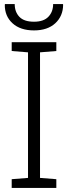

<svg xmlns="http://www.w3.org/2000/svg" viewBox="-20 -917 332 937"><path d="M37.1 0V-42.5L116.7 -48.8V-661.6L37.1 -668V-710.9H254.9V-668L175.3 -661.6V-48.8L254.9 -42.5V0ZM146 -768.6Q79.1 -768.6 41 -803.5Q2.9 -838.4 3.4 -894L4.4 -897H51.8Q51.8 -858.9 74.5 -835Q97.2 -811 146 -811Q192.9 -811 216.1 -835.2Q239.3 -859.4 239.3 -897H287.1L288.1 -894Q287.6 -838.4 249.8 -803.5Q211.9 -768.6 146 -768.6Z"/></svg>

Font: Roboto Slab LO Light
Style: Regular
Weight: 300
Designer: Google
Version: Version 2.000